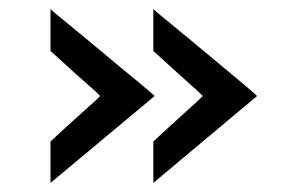

<svg xmlns="http://www.w3.org/2000/svg" viewBox="-20 -453 646 422"><path d="M320 -242 91 -51V-142Q97 -148 112 -161.5Q127 -175 145.5 -192Q164 -209 179.5 -222.5Q195 -236 200 -242Q195 -248 179.5 -261.5Q164 -275 145.5 -291.5Q127 -308 112 -322Q97 -336 91 -341V-433Q96 -428 119.5 -409Q143 -390 174 -364Q205 -338 236.5 -312Q268 -286 291.5 -266.5Q315 -247 320 -242ZM545 -242 317 -51V-142Q323 -148 338 -161.5Q353 -175 371.5 -192Q390 -209 405 -222.5Q420 -236 426 -242Q420 -248 405 -261.5Q390 -275 371.5 -291.5Q353 -308 338 -322Q323 -336 317 -341V-433Q322 -428 345.5 -409Q369 -390 400 -364Q431 -338 462.5 -312Q494 -286 517 -266.5Q540 -247 545 -242Z"/></svg>

Font: Reem Kufi Ink
Style: Regular
Weight: 400
Designer: Khaled Hosny
Version: Version 1.7